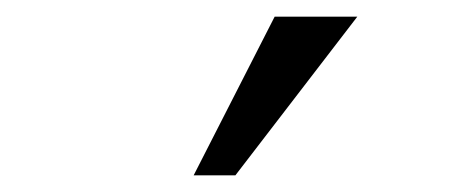

<svg xmlns="http://www.w3.org/2000/svg" viewBox="-20 -756 540 230"><path d="M212 -546 309 -736H408L262 -546Z"/></svg>

Font: Khartiya
Style: Regular
Weight: 500
Version: Version 1.0.1